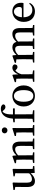

<svg xmlns="http://www.w3.org/2000/svg" viewBox="1904 -2770 880 4729"><g transform="rotate(-90 2344.5 -405.0)"><path d="M548 -41V-367L551 -524L540 -535L367 -514V-484L443 -469L441 -127C398 -84 350 -59 299 -59C241 -59 210 -91 210 -186V-367L214 -524L204 -535L29 -515V-484L106 -469L103 -186C101 -38 158 15 251 15C322 15 391 -26 443 -91L451 10L620 0V-32Z M1224 -43C1223 -99 1222 -177 1222 -232V-345C1222 -483 1170 -541 1077 -541C1010 -541 942 -507 882 -440L874 -530L859 -540L690 -481V-451L774 -443C776 -397 778 -359 778 -296V-232C778 -180 777 -100 775 -43L697 -32V0H958V-32L886 -43C885 -99 884 -179 884 -232V-401C939 -451 986 -472 1029 -472C1088 -472 1116 -440 1116 -346V-232C1116 -177 1115 -99 1114 -43L1036 -32V0H1297V-32Z M1499 -662C1539 -662 1572 -691 1572 -732C1572 -773 1539 -801 1499 -801C1458 -801 1425 -773 1425 -732C1425 -691 1458 -662 1499 -662ZM1557 -43C1556 -99 1555 -179 1555 -232V-381L1557 -530L1543 -540L1360 -483V-452L1445 -444C1447 -396 1448 -358 1448 -296V-232C1448 -180 1447 -100 1446 -43L1368 -32V0H1629V-32Z M1698 -517V-481H1787V-232C1787 -169 1786 -106 1784 -43L1700 -32V0H1994V-32L1896 -45C1895 -107 1894 -170 1894 -232V-481H2040V-526H1892C1889 -640 1903 -705 1930 -748C1939 -763 1953 -775 1967 -784L1993 -758C2020 -725 2044 -712 2075 -712C2114 -712 2138 -734 2139 -764C2128 -808 2082 -825 2029 -825C1977 -825 1919 -809 1870 -758C1823 -709 1797 -644 1788 -528Z M2347 15C2485 15 2606 -82 2606 -263C2606 -444 2481 -541 2347 -541C2211 -541 2087 -443 2087 -263C2087 -83 2207 15 2347 15ZM2347 -25C2256 -25 2204 -105 2204 -262C2204 -420 2256 -502 2347 -502C2436 -502 2490 -420 2490 -262C2490 -105 2436 -25 2347 -25Z M2870 -530 2855 -540 2686 -481V-451L2770 -443C2772 -397 2774 -359 2774 -296V-232C2774 -180 2773 -100 2771 -43L2694 -32V0H2975V-32L2882 -46C2881 -102 2880 -180 2880 -232V-316C2901 -387 2930 -433 2974 -467L2987 -454C3009 -431 3030 -415 3060 -415C3104 -415 3123 -445 3124 -491C3112 -526 3077 -541 3040 -541C2978 -541 2913 -487 2880 -393Z M4021 -43C4020 -99 4019 -177 4019 -232V-349C4019 -484 3968 -541 3873 -541C3804 -541 3738 -511 3678 -438C3659 -509 3613 -541 3543 -541C3477 -541 3412 -505 3355 -440L3347 -530L3332 -540L3163 -481V-451L3247 -443C3249 -397 3251 -359 3251 -296V-232C3251 -180 3250 -100 3248 -43L3170 -32V0H3431V-32L3359 -43C3358 -99 3357 -179 3357 -232V-399C3407 -448 3451 -472 3497 -472C3557 -472 3582 -439 3582 -343V-232C3582 -177 3581 -99 3580 -43L3502 -32V0H3762V-32L3690 -43C3689 -99 3688 -177 3688 -232V-345C3688 -365 3687 -383 3685 -400C3738 -451 3783 -472 3826 -472C3885 -472 3912 -442 3912 -344V-232C3912 -177 3911 -99 3910 -43L3835 -32V0H4094V-32Z M4285 -306C4293 -443 4358 -502 4423 -502C4491 -502 4538 -445 4538 -371C4538 -329 4527 -306 4481 -306ZM4634 -267C4639 -283 4641 -303 4641 -328C4641 -455 4557 -541 4430 -541C4294 -541 4170 -435 4170 -262C4170 -86 4277 15 4428 15C4525 15 4598 -33 4638 -112L4618 -126C4580 -78 4536 -49 4465 -49C4362 -49 4287 -118 4284 -267Z"/></g></svg>

Font: Source Han Serif CN SemiBold
Style: Regular
Weight: 600
Designer: Ryoko NISHIZUKA 西塚涼子 (kana & ideographs); Frank Grießhammer (Latin, Greek & Cyrillic); Wenlong ZHANG 张文龙 (bopomofo); San
Foundry: Adobe Systems Incorporated
Version: Version 1.000;PS 1;hotconv 16.6.53;makeotf.lib2.5.65590